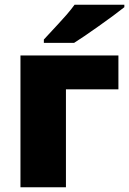

<svg xmlns="http://www.w3.org/2000/svg" viewBox="-20 -786 542 806"><path d="M477.1 -553.2V-411.1H256.8V0H65.9V-553.2ZM164.1 -606V-620.1Q239.3 -700.7 259.5 -724.1Q279.8 -747.6 293 -766.1H502V-755.9Q462.9 -724.6 394.5 -676.3Q326.2 -627.9 291 -606Z"/></svg>

Font: Black Ops One [rus by aLiNcE]
Style: Regular
Weight: 400
Designer: James Grieshaber
Foundry: James Grieshaber
Version: Version 1.002;May 25, 2024;FontCreator 13.0.0.2680 64-bit